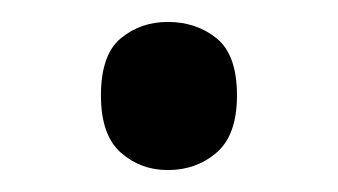

<svg xmlns="http://www.w3.org/2000/svg" viewBox="-20 -141 308 175"><path d="M72 -54Q72 -91 90 -106Q108 -121 133 -121Q159 -121 177.5 -106Q196 -91 196 -54Q196 -18 177.5 -2Q159 14 133 14Q108 14 90 -2Q72 -18 72 -54Z"/></svg>

Font: Noto Sans Lao
Style: Regular
Weight: 400
Designer: Monotype Design Team
Foundry: Monotype Imaging Inc.
Version: Version 2.003; ttfautohint (v1.8.4.7-5d5b)